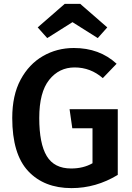

<svg xmlns="http://www.w3.org/2000/svg" viewBox="-20 -953 678 988"><path d="M348 15Q207 15 125 -72.5Q43 -160 43 -346Q43 -463 86 -543Q129 -623 201 -664.5Q273 -706 360 -706Q492 -706 580 -625L509 -551Q446 -606 364 -606Q284 -606 233 -542Q182 -478 182 -346Q182 -214 220.5 -150Q259 -86 346 -86Q409 -86 456 -113V-293H352L338 -391H586V-53Q474 15 348 15ZM483 -757 353 -839 223 -757 174 -812 313 -933H393L532 -812Z"/></svg>

Font: Trujillo Medium
Style: Regular
Weight: 500
Designer: Fira Sans original fonts by bBox Type GmbH, Carrois Corporate GbR, & Edenspiekermann AG / Changes by Cristiano Sobral
Foundry: Fira Sans original fonts by bBox Type GmbH, Carrois Corporate GbR, & Edenspiekermann AG / Changes by Cristiano Sobral
Version: Version 4.301;October 17, 2021;FontCreator 14.0.0.2814 64-bi